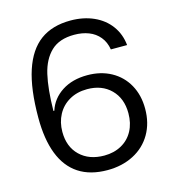

<svg xmlns="http://www.w3.org/2000/svg" viewBox="-110 -821 829 920"><g transform="rotate(-15 304.5 -360.5)"><path d="M54.6 -319.3Q54.6 -461.9 84.5 -552.6Q114.4 -643.3 173.6 -686.8Q232.9 -730.3 323.7 -730.3Q387.4 -730.3 438.4 -707.5Q489.3 -684.7 519.8 -642.9Q550.3 -601.1 555.7 -546.4H475.1Q469 -583.9 447.8 -609.5Q426.6 -635.1 394.6 -647.4Q362.7 -659.7 323.1 -659.7Q249 -659.7 207.9 -620.5Q166.7 -581.3 150.6 -511.7Q134.4 -442.1 133 -332.7H137.4Q155.6 -389.3 207.4 -422.9Q259.1 -456.4 333.4 -456.4Q400.4 -456.4 451.9 -428.1Q503.4 -399.7 531.9 -348.4Q560.4 -297 560.4 -230Q560.4 -158.6 528.9 -104.5Q497.3 -50.4 440.5 -21.1Q383.7 8.3 310.9 8.3Q225.6 8.3 168.4 -29.2Q111.3 -66.7 82.9 -139.9Q54.6 -213.1 54.6 -319.3ZM477.3 -229.4Q477.3 -303.4 432.8 -347.6Q388.3 -391.9 315.4 -391.9Q264.9 -391.9 226.9 -369.9Q188.9 -348 168.6 -309.9Q148.3 -271.9 148.3 -224.4Q148.3 -150.4 193.6 -106.8Q239 -63.1 314 -63.1Q362.1 -63.1 399.4 -83.8Q436.7 -104.4 457 -142.1Q477.3 -179.9 477.3 -229.4Z"/></g></svg>

Font: Mona Sans VF XLt
Style: Regular
Weight: 200
Designer: Deni Anggara
Foundry: GitHub
Version: Version 2.000;Glyphs 3.2.3 (3260)